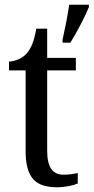

<svg xmlns="http://www.w3.org/2000/svg" viewBox="-20 -780 395 810"><path d="M244 -613V-600H277C303 -642 338 -708 355 -750V-760H272C265 -712 254 -657 244 -613ZM221 10C255 10 291 2 308 -6V-50C289 -46 271 -43 247 -43C204 -43 179 -73 179 -143V-483H300V-536H179V-659H133C124 -606 112 -577 92 -554C72 -532 44 -522 18 -520V-483H88V-145C88 -30 129 10 221 10Z"/></svg>

Font: Noto Serif Ethiopic SemiCondensed
Style: Regular
Weight: 400
Width: 4
Designer: Monotype Design Team
Foundry: Monotype Imaging Inc.
Version: Version 2.102